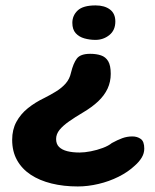

<svg xmlns="http://www.w3.org/2000/svg" viewBox="-20 -460 574 710"><path d="M313.5 -261Q336.5 -261 353.5 -255.2Q370.5 -249.5 380 -233.8Q389.5 -218 389.5 -187Q389.5 -157.5 377.8 -132.2Q366 -107 343 -85.2Q320 -63.5 286 -43.5Q258 -27 235.5 -11.2Q213 4.5 200.2 20.2Q187.5 36 187.5 54Q187.5 72.5 198.2 83.2Q209 94 228.5 99Q248 104 274.5 104Q292.5 104 315.8 99.5Q339 95 360.2 87Q381.5 79 393.5 69Q414.5 57.5 432.2 51Q450 44.5 469.5 44.5Q487.5 44.5 500.5 53.8Q513.5 63 513.5 89.5Q513.5 107 504 122.8Q494.5 138.5 478.5 152.5Q453.5 176 418.5 193.5Q383.5 211 344.2 220.2Q305 229.5 267.5 229.5Q215 229.5 170.5 218.5Q126 207.5 93.5 186Q61 164.5 43 132.2Q25 100 25 57Q25 19.5 40.5 -9.2Q56 -38 83 -59.8Q110 -81.5 144.5 -98Q166.5 -109 187.2 -121.8Q208 -134.5 222.8 -151.2Q237.5 -168 242.5 -191Q251 -226 264.2 -243.5Q277.5 -261 313.5 -261ZM333.5 -440Q366.5 -440 386.5 -425Q406.5 -410 406.5 -380.5Q406.5 -348 384.2 -330.2Q362 -312.5 333 -312.5Q312 -312.5 292.2 -318Q272.5 -323.5 260 -337.2Q247.5 -351 247.5 -375.5Q247.5 -402.5 267.2 -421.2Q287 -440 333.5 -440Z"/></svg>

Font: Gluten
Style: Bold
Weight: 700
Designer: Tyler Finck
Foundry: Etcetera Type Company
Version: Version 1.204